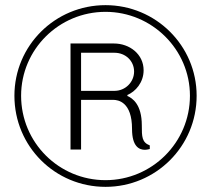

<svg xmlns="http://www.w3.org/2000/svg" viewBox="-20 -716 820 746"><path d="M744 -344C744 -539 585 -696 390 -696C194 -696 36 -539 36 -344C36 -147 194 10 390 10C585 10 744 -147 744 -344ZM718 -344C718 -162 570 -16 390 -16C209 -16 62 -162 62 -344C62 -524 209 -670 390 -670C570 -670 718 -524 718 -344ZM562 -137V-151C531 -163 531 -185 531 -229C531 -311 494 -335 475 -343V-347C506 -360 538 -395 538 -443C538 -506 483 -547 423 -547H254V-135H295V-328H420C439 -328 493 -320 493 -215C493 -145 522 -134 543 -134C551 -134 562 -137 562 -137ZM425 -363H295V-511H425C467 -511 501 -480 501 -438C501 -397 467 -363 425 -363Z"/></svg>

Font: ChivoLight
Style: Regular
Weight: 300
Designer: Hector Gatti
Foundry: Omnibus-Type
Version: Version 1.004;PS 001.004;hotconv 1.0.88;makeotf.lib2.5.64775